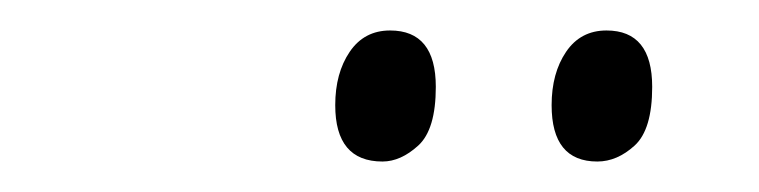

<svg xmlns="http://www.w3.org/2000/svg" viewBox="-20 -742 498 126"><path d="M372 -636Q342 -636 342 -673Q342 -694 351.5 -708Q361 -722 378 -722Q408 -722 408 -685Q408 -657 396.5 -646.5Q385 -636 372 -636ZM231 -636Q200 -636 200 -673Q200 -694 209.5 -708Q219 -722 236 -722Q266 -722 266 -685Q266 -657 254.5 -646.5Q243 -636 231 -636Z"/></svg>

Font: Noto Serif ExtraCondensed Light
Style: Italic
Weight: 300
Width: 2
Italic angle: -12°
Designer: Monotype Design Team
Foundry: Monotype Imaging Inc.
Version: Version 2.014; ttfautohint (v1.8.4.7-5d5b)